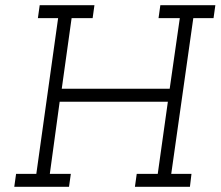

<svg xmlns="http://www.w3.org/2000/svg" viewBox="-20 -720 850 740"><path d="M598 -700 591 -650H673L634 -378H218L256 -650H337L344 -700H133L126 -650H204L120 -50H42L35 0H246L253 -50H172L210 -328H627L588 -50H507L500 0H712L718 -50H640L725 -650H803L810 -700Z"/></svg>

Font: Josefin Slab Thin Medium
Style: Italic
Weight: 500
Italic angle: -12°
Version: Version 2.000